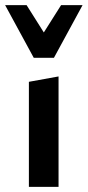

<svg xmlns="http://www.w3.org/2000/svg" viewBox="-34 -731 343 751"><path d="M79 0V-411L195 -432V0ZM98 -505 119 -575 205 -711H289L177 -505ZM98 -505 -14 -711H70L157 -573L177 -505Z"/></svg>

Font: Ysabeau Office
Style: Bold
Weight: 700
Designer: Christian Thalmann (Catharsis Fonts)
Version: Version 2.001;gftools[0.9.30]; featfreeze: tnum,lnum,ss02